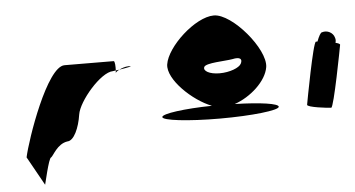

<svg xmlns="http://www.w3.org/2000/svg" viewBox="-49 -799 1611 872"><g transform="rotate(-5 756.5 -363.5)"><path d="M50 -145 123 -14C122 -6 150 -135 161 -135C172 -142 194 -194 241 -201C271 -201 296 -258 305 -318C314 -378 419 -501 475 -501C475 -501 480 -502 488 -503C489 -520 488 -546 482 -546C482 -546 340 -547 258 -547C178 -547 67 -225 50 -145ZM488 -503C488 -498 487 -494 487 -491C487 -494 494 -500 504 -505C498 -504 493 -504 488 -503ZM504 -505C535 -510 575 -517 548 -517C532 -517 516 -511 504 -505Z M680 -274C678 -258 795 -244 941 -244C1087 -244 1209 -258 1211 -274C1213 -289 1129 -301 1013 -304C1086 -329 1160 -395 1170 -459C1182 -540 1037 -713 953 -713C868 -713 735 -590 723 -510C713 -442 823 -338 909 -305C783 -303 682 -289 680 -274ZM890 -484C899 -502 987 -502 1020 -508C1055 -516 1067 -505 1056 -484C1047 -466 1003 -449 957 -449C911 -449 881 -466 890 -484Z M1340 -272C1338 -260 1435 -249 1448 -249C1460 -249 1511 -518 1513 -530C1514 -534 1506 -538 1493 -541C1495 -548 1496 -556 1493 -564C1487 -588 1460 -602 1436 -594C1430 -594 1421 -578 1412 -554H1405C1392 -554 1342 -284 1340 -272Z"/></g></svg>

Font: Ampere
Style: SCIta
Weight: 400
Version: Version 1